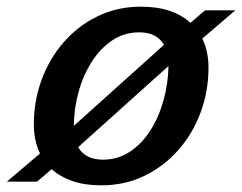

<svg xmlns="http://www.w3.org/2000/svg" viewBox="-50 -545 726 576"><path d="M373 -525Q422.5 -525 459.5 -512.2Q496.5 -499.5 521.5 -476.5L565 -514H656L557 -429.5Q575.5 -391 575.5 -342Q575.5 -271.5 552 -208Q528.5 -144.5 485.2 -95.2Q442 -46 383.2 -17.5Q324.5 11 253.5 11Q204.5 11 167.5 -1.8Q130.5 -14.5 105 -37.5L61 0H-29.5L70 -84.5Q51.5 -123 51.5 -172Q51.5 -242.5 75 -306Q98.5 -369.5 141.5 -418.8Q184.5 -468 243.5 -496.5Q302.5 -525 373 -525ZM368 -448Q323 -448 287.2 -424.2Q251.5 -400.5 225.8 -360.5Q200 -320.5 186 -270.2Q172 -220 171.5 -167.5L442 -410.5Q420 -448 368 -448ZM259 -66Q303.5 -66 339.5 -89.8Q375.5 -113.5 401 -153.5Q426.5 -193.5 440.5 -243.8Q454.5 -294 455.5 -347L184.5 -103.5Q206.5 -66 259 -66Z"/></svg>

Font: Newsreader 6pt Medium
Style: Italic
Weight: 500
Italic angle: -17°
Designer: Hugues Gentile
Foundry: Production Type
Version: Version 1.003; ttfautohint (v1.8.3)